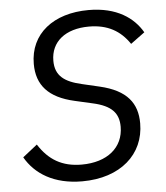

<svg xmlns="http://www.w3.org/2000/svg" viewBox="-52 -756 704 815"><g transform="rotate(-5 300.0 -349.0)"><path d="M266 12.1C429 12.1 532 -79.9 532 -212C532 -296.9 490.1 -355.1 373.9 -382.1L301.1 -399.1C226.9 -415.8 187.9 -443.9 187.9 -508.2C187.9 -589.1 250 -639.9 350.9 -639.9C430 -639.9 484 -609 523.1 -551.1L583.1 -595.2C546.9 -658 475.9 -709.9 355.1 -709.9C206 -709.9 104 -631 104 -502.1C104 -411.9 153.1 -355.8 263.1 -331L338.1 -313.9C419 -296.2 448.2 -262.1 448.2 -204.9C448.2 -116.1 378.9 -58.9 269.9 -58.9C186.1 -58.9 130 -93 87 -160.2L24.9 -111.2C66.1 -39.1 144.9 12.1 266 12.1Z"/></g></svg>

Font: Margiela Mono Italic Italic
Style: Regular
Weight: 400
Designer: Mike Abbink, Paul van der Laan, Pieter van Rosmalen
Foundry: Bold Monday
Version: Version 2.003 2021